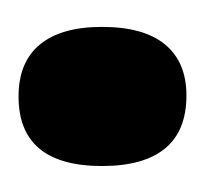

<svg xmlns="http://www.w3.org/2000/svg" viewBox="-27 -181 221 207"><g transform="rotate(90 83.5 -77.5)"><path d="M84 13Q47 13 28 -10Q9 -33 9 -77Q9 -122 28 -145Q47 -168 83 -168Q121 -168 140 -145Q159 -122 159 -77Q159 13 84 13Z"/></g></svg>

Font: Bricolage Grotesque 72pt Condensed ExtraBold
Style: Regular
Weight: 800
Width: 3
Designer: Mathieu Triay
Foundry: Atelier Triay
Version: Version 1.001;gftools[0.9.33.dev8+g029e19f]